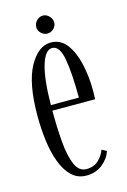

<svg xmlns="http://www.w3.org/2000/svg" viewBox="-103 -687 497 749"><g transform="rotate(-15 145.0 -312.5)"><path d="M151.5 10.5Q116.5 10.5 92.5 -12.5Q68.5 -35.5 53.8 -74.8Q39 -114 32.8 -162.8Q26.5 -211.5 26.5 -263Q26.5 -394.5 62.8 -460.8Q99 -527 150 -527Q190 -527 214.5 -494Q239 -461 250.2 -410Q261.5 -359 261.5 -305.5Q261.5 -296 261.2 -286.8Q261 -277.5 260.5 -268.5H88Q88 -201.5 92.8 -143.2Q97.5 -85 112.5 -49.5Q127.5 -14 157.5 -14Q190 -14 208.5 -33Q227 -52 233.5 -72L253 -61.5Q243.5 -32.5 216.8 -11Q190 10.5 151.5 10.5ZM150 -505Q122 -505 105.5 -450.8Q89 -396.5 88 -291H201Q201 -387 190.8 -446Q180.5 -505 150 -505ZM148 -564Q133.5 -564 122.5 -574.5Q111.5 -585 111.5 -599.5Q111.5 -614 122.5 -625.2Q133.5 -636.5 148 -636.5Q162 -636.5 173 -625.2Q184 -614 184 -599.5Q184 -585 173 -574.5Q162 -564 148 -564Z"/></g></svg>

Font: Imbue 50pt Light
Style: Regular
Weight: 300
Designer: Tyler Finck
Foundry: Etcetera Type Company
Version: Version 1.102; ttfautohint (v1.8.3)